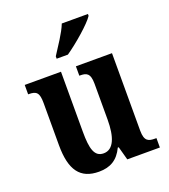

<svg xmlns="http://www.w3.org/2000/svg" viewBox="-141 -868 865 980"><g transform="rotate(-20 292.0 -378.0)"><path d="M222 -619V-606H283C340 -645 428 -721 450 -756V-766H308C291 -721 249 -662 222 -619ZM229 10C290 10 332 -14 360 -73H365L385 0H562V-51H554C521 -51 497 -56 497 -115V-536H301V-485H304C338 -485 360 -479 360 -420V-225C360 -131 337 -70 283 -70C233 -70 220 -117 220 -210V-536H23V-485H26C68 -485 82 -473 82 -416V-187C82 -52 127 10 229 10Z"/></g></svg>

Font: Noto Serif Georgian Condensed Bold
Style: Regular
Weight: 700
Width: 3
Designer: Monotype Design Team, Akaki Razmadze
Foundry: Google LLC
Version: Version 2.003